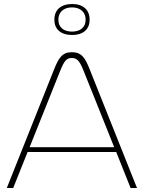

<svg xmlns="http://www.w3.org/2000/svg" viewBox="-20 -940 719 960"><path d="M250 -592 14 0H46L118 -180H561L633 0H665L429 -592C406 -650 389 -679 339 -679C291 -679 273 -650 250 -592ZM128 -204 281 -586C301 -635 312 -650 339 -650C366 -650 378 -635 398 -586L551 -204ZM252 -840C252 -794 284 -765 341 -765C396 -765 428 -794 428 -840V-843C428 -890 396 -920 341 -920C284 -920 252 -890 252 -843ZM272 -840V-843C272 -878 297 -903 340 -903C383 -903 408 -878 408 -843V-840C408 -805 383 -782 340 -782C297 -782 272 -805 272 -840Z"/></svg>

Font: LT Wave Thin
Style: Regular
Weight: 100
Designer: Daniel Lyons
Version: Version 2.5 (Glyphs App)